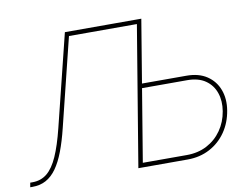

<svg xmlns="http://www.w3.org/2000/svg" viewBox="-78 -840 1240 952"><g transform="rotate(-10 542.0 -364.0)"><path d="M0.5 0 4.4 -22.5H16.6Q58.6 -22.5 89.4 -47.6Q120.1 -72.8 143.8 -126.2Q167.5 -179.7 188.5 -264.2L303.2 -727.5H676.8L672.9 -705.1H319.8L210.4 -262.2Q194.3 -196.3 175.5 -147Q156.7 -97.7 133.3 -64.9Q109.9 -32.2 80.3 -16.1Q50.8 0 12.7 0ZM625.5 -410.2H858.9Q921.4 -410.2 962.4 -382.6Q1003.4 -355 1020.5 -308.6Q1037.6 -262.2 1028.3 -205.6Q1018.6 -145.5 986.6 -99.1Q954.6 -52.7 905 -26.4Q855.5 0 793 0H544.9L665.5 -727.5H688L571.3 -22.5H793Q849.6 -22.5 894.3 -45.9Q939 -69.3 968 -110.8Q997.1 -152.3 1005.9 -205.6Q1014.2 -255.9 1000.2 -297.1Q986.3 -338.4 950.9 -363Q915.5 -387.7 858.9 -387.7H621.6Z"/></g></svg>

Font: Inter 24pt Thin
Style: Italic
Weight: 250
Italic angle: -9.3988°
Version: Version 4.001;git-66647c0bb